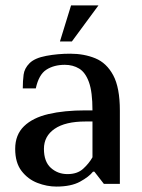

<svg xmlns="http://www.w3.org/2000/svg" viewBox="-20 -678 525 708"><path d="M188 10Q153 10 118 -3.5Q83 -17 59.5 -47.5Q36 -78 36 -129Q36 -181 68.5 -212.5Q101 -244 159 -257.5Q217 -271 295 -271H321Q321 -339 308 -375Q295 -411 272 -425Q249 -439 219 -439Q179 -439 151 -421Q123 -403 112 -352H64Q64 -379 67 -402.5Q70 -426 89 -445Q108 -464 150.5 -472Q193 -480 239 -480Q290 -480 331.5 -463Q373 -446 397.5 -400.5Q422 -355 422 -270V0H363L328 -45H323Q308 -26 275 -8Q242 10 188 10ZM229 -36Q265 -36 286.5 -55.5Q308 -75 321 -98V-230H295Q221 -230 181.5 -203Q142 -176 142 -129Q142 -82 167.5 -59Q193 -36 229 -36ZM201 -525 242 -658H343L245 -525Z"/></svg>

Font: El Messiri Medium
Style: Regular
Weight: 500
Designer: Mohamed Gaber
Foundry: Kief Type Foundry
Version: Version 2.020; ttfautohint (v1.8.3)